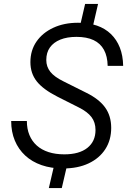

<svg xmlns="http://www.w3.org/2000/svg" viewBox="-20 -850 648 979"><path d="M383 -696 414 -830H480L449 -696ZM325 -20 295 109H229L259 -20ZM302 9Q241 9 192 -8Q143 -25 108.5 -57Q74 -89 55.5 -133.5Q37 -178 37 -233H117Q117 -193 130 -161.5Q143 -130 167.5 -108Q192 -86 227.5 -74.5Q263 -63 308 -63Q384 -63 425.5 -96Q467 -129 467 -187Q467 -226 446.5 -253Q426 -280 382 -302L273 -357Q200 -394 167.5 -435Q135 -476 135 -533Q135 -593 166 -638Q197 -683 252 -708.5Q307 -734 378 -734Q432 -734 474 -719.5Q516 -705 545.5 -676.5Q575 -648 591 -607.5Q607 -567 608 -514H529Q528 -563 510 -596Q492 -629 457 -645.5Q422 -662 370 -662Q322 -662 287.5 -648Q253 -634 234.5 -608Q216 -582 216 -544Q216 -510 236.5 -484Q257 -458 304 -435L420 -377Q485 -345 516 -302Q547 -259 547 -198Q547 -136 517 -89.5Q487 -43 432 -17Q377 9 302 9Z"/></svg>

Font: Instrument Sans
Style: Italic
Weight: 400
Italic angle: -13°
Designer: Rodrigo Fuenzalida
Foundry: fragTYPE
Version: Version 1.000;gftools[0.9.28]